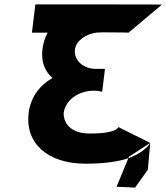

<svg xmlns="http://www.w3.org/2000/svg" viewBox="-20 -747 759 876"><path d="M566.5 -598C566.5 -598 549.1 -599.5 439.3 -599.5L439.2 -598.5L422.2 -598.5C372.4 -592.6 326.9 -561.6 322 -521.2C315.7 -470.2 362.9 -432.8 415.7 -432.8H459L446.1 -328.2C446.1 -328.2 429.8 -333.3 408.7 -333.3C339 -333.3 277.8 -290.8 270.4 -230.5C270.8 -171 318.2 -137.8 389.1 -137.8C516.7 -137.8 519.8 -167.3 519.8 -167.3L665.5 -95C665.5 -95 643.6 -53.1 565.5 -25L511.8 105L596.4 108.9L654.5 27.2L665.5 -95L568.3 -32L565.5 -25C523.4 -10.8 458.8 -0.1 371.2 -0.1C194 -0.1 94.1 -96.2 110.6 -230.5C119.7 -304.4 161.1 -358 219.6 -391.1C185 -420.9 166.6 -465.1 173.7 -522.9C177.1 -549.9 185.2 -575.2 197.3 -598.1L125.6 -598L141.4 -727L452.8 -726.9C683.2 -726.9 718.8 -726 718.8 -726Z"/></svg>

Font: Hussar
Style: BdSuprExtOblOne
Weight: 700
Foundry: Cannot Into Space Fonts
Version: Version 2.00